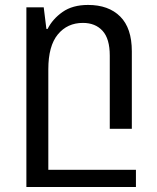

<svg xmlns="http://www.w3.org/2000/svg" viewBox="-20 -522 637 778"><path d="M86.9 235.8V-492.2H157.2L168 -404.8H172.9Q192.9 -444.8 233.4 -473.4Q273.9 -502 336.9 -502Q419.9 -502 467 -455.1Q514.2 -408.2 514.2 -314V0H424.8V-296.9Q424.8 -365.2 395.5 -397.2Q366.2 -429.2 315.9 -429.2Q252.9 -429.2 214.4 -382.6Q175.8 -335.9 175.8 -241.2V166H530.8V235.8Z"/></svg>

Font: Kurinto Seri
Style: Regular
Weight: 400
Designer: Kurinto was developed by Clint Goss from a range of fonts that are compatible with the SIL Open Font License Version 1.1
Foundry: Clinton F. Goss
Version: Version 2.196; July 25, 2020